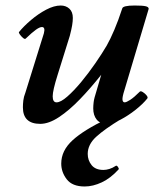

<svg xmlns="http://www.w3.org/2000/svg" viewBox="-20 -436 568 696"><path d="M126 13Q63 13 63 -47Q63 -58 64.5 -71.5Q66 -85 72 -100L139 -315Q145 -338 132 -338Q124 -338 110.5 -328.5Q97 -319 73 -296Q70 -293 63.5 -298.5Q57 -304 52 -311Q47 -318 49 -320Q66 -341 92.5 -363.5Q119 -386 147.5 -401Q176 -416 200 -416Q219 -416 231.5 -404.5Q244 -393 244 -371Q244 -359 241.5 -344Q239 -329 233 -306L189 -165Q171 -108 171 -87Q171 -65 185 -65Q200 -65 224 -86Q248 -107 274.5 -139Q301 -171 325.5 -206.5Q350 -242 367 -271Q380 -294 394.5 -328Q409 -362 423 -405Q425 -416 468 -416Q496 -416 507.5 -413.5Q519 -411 519 -404L431 -109Q423 -84 424 -74.5Q425 -65 432 -65Q438 -65 452 -74Q466 -83 487 -104Q490 -107 498 -102Q506 -97 511.5 -90Q517 -83 514 -79Q498 -59 471.5 -38Q445 -17 416.5 -2Q388 13 368 13Q343 13 330.5 -2.5Q318 -18 318 -43Q318 -53 319.5 -66Q321 -79 330 -107L347 -165Q309 -117 270 -76.5Q231 -36 194 -11.5Q157 13 126 13ZM287 240Q242 240 222 214Q202 188 202 157Q202 110 243 72.5Q284 35 368 -5H420Q359 32 328.5 60Q298 88 298 122Q298 145 312 162.5Q326 180 355 180Q365 180 376.5 176.5Q388 173 400 165Q403 163 407.5 169Q412 175 410 178Q381 210 349 225Q317 240 287 240Z"/></svg>

Font: Junicode SmExp
Style: Bold Italic
Weight: 700
Width: 6
Italic angle: -11°
Designer: Peter S. Baker
Version: Version 2.205; ttfautohint (v1.8.4)